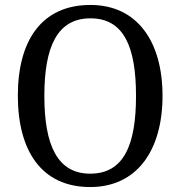

<svg xmlns="http://www.w3.org/2000/svg" viewBox="-20 -745 729 775"><path d="M344 10C532 10 636 -137 636 -358C636 -580 532 -725 345 -725C147 -725 52 -580 52 -359C52 -137 147 10 344 10ZM344 -44C211 -44 159 -160 159 -358C159 -556 211 -671 345 -671C480 -671 529 -556 529 -358C529 -160 480 -44 344 -44Z"/></svg>

Font: Noto Serif Ethiopic SmCn
Style: Regular
Weight: 400
Width: 4
Designer: Monotype Design Team
Foundry: Monotype Imaging Inc.
Version: Version 2.102